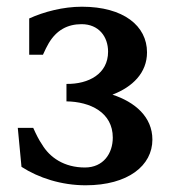

<svg xmlns="http://www.w3.org/2000/svg" viewBox="-20 -536 506 572"><path d="M434 -120C434 -188 382 -232 315 -254C375 -277 418 -319 418 -380C418 -459 348 -516 224 -516C168 -516 111 -501 67 -481V-373H108C113 -385 121 -400 125 -407C148 -446 181 -464 223 -464C274 -464 302 -427 302 -382C302 -316 244 -285 178 -286V-234C249 -233 316 -201 316 -126C316 -79 288 -37 233 -37C171 -37 128 -67 105 -106C96 -119 88 -135 79 -155H33L44 -39C95 -6 163 16 235 16C362 16 434 -43 434 -120Z"/></svg>

Font: LT Superior Serif Semibold
Style: Regular
Weight: 600
Designer: Daniel Lyons
Foundry: LyonsType
Version: Version 2.120;FEAKit 1.0